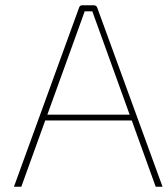

<svg xmlns="http://www.w3.org/2000/svg" viewBox="-20 -710 639 730"><path d="M152 -252 61 0H33L281 -682Q284 -690 293 -690H336Q347 -690 350 -680L598 0H572L481 -252ZM331 -667H302Q299 -658 292 -639L160 -274H473Z"/></svg>

Font: Taylor Sans Thin
Style: Regular
Weight: 100
Italic angle: -8°
Designer: Natanael Gama
Version: Version 1.001 September 8, 2015